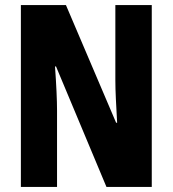

<svg xmlns="http://www.w3.org/2000/svg" viewBox="-20 -734 678 754"><path d="M576 0H398L200 -473H196Q200 -417 202 -373.5Q204 -330 204 -300V0H62V-714H239L436 -252H440Q437 -304 435 -346Q433 -388 433 -419V-714H576Z"/></svg>

Font: Noto Sans Ethiopic ExtraCondensed ExtraBold
Style: Regular
Weight: 800
Width: 2
Designer: Monotype Design Team
Foundry: Monotype Imaging Inc.
Version: Version 2.102; ttfautohint (v1.8.4.7-5d5b)